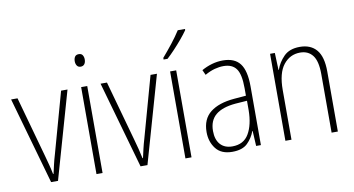

<svg xmlns="http://www.w3.org/2000/svg" viewBox="-75 -952 2120 1150"><g transform="rotate(-10 984.5 -377.0)"><path d="M153 0 3 -529H42L144 -162Q152 -133 159.5 -104.5Q167 -76 173 -46H176Q182 -73 188.5 -101Q195 -129 204 -159L307 -529H346L195 0Z M449 -726Q465 -726 472 -715Q479 -704 479 -689Q479 -671 471 -660.5Q463 -650 448 -650Q433 -650 425.5 -661Q418 -672 418 -688Q418 -704 425 -715Q432 -726 449 -726ZM466 -529V0H429V-529Z M697 0 547 -529H586L688 -162Q696 -133 703.5 -104.5Q711 -76 717 -46H720Q726 -73 732.5 -101Q739 -129 748 -159L851 -529H890L739 0Z M1007 0H970V-529H1007ZM1102 -757Q1086 -734 1062.5 -706Q1039 -678 1014 -651.5Q989 -625 968 -606H944V-616Q976 -653 1005.5 -690.5Q1035 -728 1058 -764H1102Z M1292 -539Q1363 -539 1396 -496Q1429 -453 1429 -357V0H1400L1395 -92H1393Q1378 -51 1347 -20.5Q1316 10 1254 10Q1187 10 1154.5 -32Q1122 -74 1122 -133Q1122 -212 1173.5 -252.5Q1225 -293 1319 -301L1392 -307V-353Q1392 -437 1367.5 -471Q1343 -505 1290 -505Q1264 -505 1236 -497.5Q1208 -490 1176 -472L1162 -503Q1192 -520 1225 -529.5Q1258 -539 1292 -539ZM1322 -271Q1242 -264 1201.5 -230.5Q1161 -197 1161 -133Q1161 -80 1187 -51Q1213 -22 1260 -22Q1329 -22 1360.5 -76Q1392 -130 1393 -218V-276Z M1760 -539Q1826 -539 1861.5 -497Q1897 -455 1897 -365V0H1859V-356Q1859 -435 1832 -470Q1805 -505 1756 -505Q1694 -505 1654.5 -455Q1615 -405 1615 -302V0H1578V-529H1607L1611 -425H1613Q1628 -469 1662.5 -504Q1697 -539 1760 -539Z"/></g></svg>

Font: Noto Sans Lao UI Cond ExtLt
Style: Regular
Weight: 200
Width: 3
Designer: Monotype Design Team
Foundry: Monotype Imaging Inc.
Version: Version 2.000; ttfautohint (v1.8.4.7-5d5b)